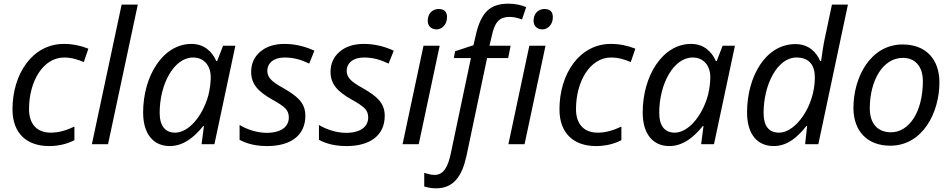

<svg xmlns="http://www.w3.org/2000/svg" viewBox="-20 -785 5180 1045"><path d="M247 10C302 10 348 -3 385 -22V-96C344 -77 303 -63 256 -63C181 -63 138 -110 138 -191C138 -343 215 -472 329 -472C372 -472 409 -459 436 -447L461 -520C422 -536 375 -546 328 -546C156 -546 48 -382 48 -190C48 -57 128 10 247 10Z M568 0 730 -760H642L480 0Z M904 10C979 10 1039 -40 1086 -99H1090L1077 0H1147L1261 -536H1194L1162 -453H1157C1136 -502 1093 -546 1022 -546C868 -546 759 -373 759 -173C759 -53 817 10 904 10ZM933 -63C880 -63 849 -99 849 -171C849 -328 927 -472 1031 -472C1090 -472 1127 -428 1127 -365C1127 -337 1123 -303 1114 -266C1082 -151 1006 -63 933 -63Z M1434 10C1561 10 1642 -47 1642 -155C1642 -230 1591 -265 1523 -305C1488 -324 1464 -341 1453 -354C1441 -367 1435 -382 1435 -399C1435 -442 1470 -472 1529 -472C1588 -472 1628 -455 1663 -439L1691 -509C1651 -528 1594 -546 1529 -546C1474 -546 1430 -532 1397 -504C1364 -476 1347 -439 1347 -394C1347 -326 1386 -286 1462 -243C1497 -224 1520 -208 1533 -195C1546 -182 1552 -165 1552 -146C1552 -95 1510 -62 1431 -62C1375 -62 1317 -84 1284 -105V-24C1321 -4 1369 10 1434 10Z M1866 10C1993 10 2074 -47 2074 -155C2074 -230 2023 -265 1955 -305C1920 -324 1896 -341 1885 -354C1873 -367 1867 -382 1867 -399C1867 -442 1902 -472 1961 -472C2020 -472 2060 -455 2095 -439L2123 -509C2083 -528 2026 -546 1961 -546C1906 -546 1862 -532 1829 -504C1796 -476 1779 -439 1779 -394C1779 -326 1818 -286 1894 -243C1929 -224 1952 -208 1965 -195C1978 -182 1984 -165 1984 -146C1984 -95 1942 -62 1863 -62C1807 -62 1749 -84 1716 -105V-24C1753 -4 1801 10 1866 10Z M2356 -625C2384 -625 2413 -650 2413 -691C2413 -721 2398 -736 2367 -736C2330 -736 2308 -707 2308 -672C2308 -643 2328 -625 2356 -625ZM2259 0 2373 -536H2285L2171 0Z M2353 240C2449 240 2495 174 2519 63L2631 -469H2746L2759 -536H2644L2656 -587C2673 -670 2702 -693 2754 -693C2779 -693 2802 -686 2821 -679L2844 -746C2821 -757 2783 -765 2750 -765C2652 -765 2598 -725 2568 -587L2557 -539L2457 -506L2450 -469H2543L2433 53C2417 126 2393 167 2345 167C2324 167 2308 161 2289 156V230C2306 235 2326 240 2353 240Z M2932 -625C2960 -625 2989 -650 2989 -691C2989 -721 2974 -736 2943 -736C2906 -736 2884 -707 2884 -672C2884 -643 2904 -625 2932 -625ZM2835 0 2949 -536H2861L2747 0Z M3224 10C3279 10 3325 -3 3362 -22V-96C3321 -77 3280 -63 3233 -63C3158 -63 3115 -110 3115 -191C3115 -343 3192 -472 3306 -472C3349 -472 3386 -459 3413 -447L3438 -520C3399 -536 3352 -546 3305 -546C3133 -546 3025 -382 3025 -190C3025 -57 3105 10 3224 10Z M3623 10C3698 10 3758 -40 3805 -99H3809L3796 0H3866L3980 -536H3913L3881 -453H3876C3855 -502 3812 -546 3741 -546C3587 -546 3478 -373 3478 -173C3478 -53 3536 10 3623 10ZM3652 -63C3599 -63 3568 -99 3568 -171C3568 -328 3646 -472 3750 -472C3809 -472 3846 -428 3846 -365C3846 -337 3842 -303 3833 -266C3801 -151 3725 -63 3652 -63Z M4191 10C4266 10 4321 -39 4369 -99H4373L4362 0H4434L4595 -760H4508L4471 -585C4460 -537 4456 -498 4449 -453H4444C4423 -502 4381 -545 4309 -545C4147 -545 4046 -368 4046 -173C4046 -52 4104 10 4191 10ZM4221 -63C4164 -63 4136 -99 4136 -171C4136 -321 4209 -472 4315 -472C4386 -472 4415 -428 4415 -364C4415 -205 4309 -63 4221 -63Z M4825 8C5003 8 5093 -174 5093 -336C5093 -464 5018 -543 4893 -543C4716 -543 4625 -362 4625 -198C4625 -71 4701 8 4825 8ZM4830 -65C4757 -65 4714 -112 4714 -195C4714 -345 4784 -470 4894 -470C4974 -470 5003 -406 5003 -346C5003 -170 4924 -65 4830 -65Z"/></svg>

Font: BC Sans
Style: Italic
Weight: 400
Italic angle: -12°
Designer: Monotype Design Team
Designer: Province of B.C.
Foundry: Monotype Imaging Inc.
Version: Version 2.000;GOOG;noto-source:20170915:90ef993387c0